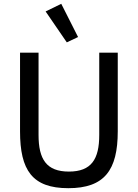

<svg xmlns="http://www.w3.org/2000/svg" viewBox="-20 -974 722 1006"><path d="M330 -752 389 -780 301 -954 219 -914ZM85 -698V-286C85 -82 149 12 338 12C527 12 597 -82 597 -286V-698H500V-267C500 -140 459 -75 341 -75C223 -75 182 -140 182 -267V-698Z"/></svg>

Font: IBM Plex Thai Text
Style: Regular
Weight: 450
Designer: Mike Abbink, Paul van der Laan, Pieter van Rosmalen, Ben Mitchell, Mark Frömberg
Foundry: Bold Monday
Version: Version 1.0